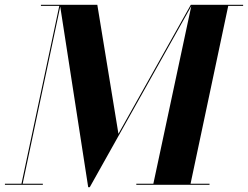

<svg xmlns="http://www.w3.org/2000/svg" viewBox="-48 -770 1032 800"><path d="M-27.5 -4.5H41.5L199 -745.5H122.5V-750H357.5L445.5 -212.5L747 -750H965V-745.5H903L746 -4.5H825V0H520V-4.5H591L749 -744.5L326 10H319.5L203 -742.5L46.5 -4.5H130.5V0H-27.5Z"/></svg>

Font: Bodoni* 36pt
Style: Bold Italic
Weight: 700
Italic angle: -13°
Version: Version 2.3